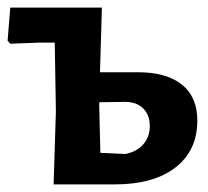

<svg xmlns="http://www.w3.org/2000/svg" viewBox="-22 -485 548 505"><path d="M119 0 125 -192 122 -373H84L5 -370L-2 -378L5 -465H246L241 -295H340Q416 -295 456.5 -262.5Q497 -230 497 -168Q497 -89 439.5 -44.5Q382 0 280 0ZM239 -205 242 -83 308 -80Q338 -86 355 -105.5Q372 -125 372 -153Q372 -183 354 -200.5Q336 -218 303 -217L239 -216Z"/></svg>

Font: Alegreya Sans
Style: Bold
Weight: 700
Designer: Juan Pablo del Peral
Foundry: Huerta Tipografica
Version: Version 2.007